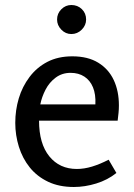

<svg xmlns="http://www.w3.org/2000/svg" viewBox="-20 -734 534 767"><path d="M269 -509Q331 -509 372.5 -483.5Q414 -458 434.5 -414Q455 -370 455 -313Q455 -298 453.5 -283Q452 -268 450 -252H136Q136 -160 177 -109.5Q218 -59 287 -59Q316 -59 347.5 -68.5Q379 -78 414 -96L445 -43Q410 -15 364.5 -1Q319 13 275 13Q216 13 172 -8Q128 -29 99 -65Q70 -101 55.5 -147.5Q41 -194 41 -243Q41 -294 55 -341Q69 -388 98 -426.5Q127 -465 169.5 -487Q212 -509 269 -509ZM262 -443Q228 -443 202.5 -424Q177 -405 162 -376Q147 -347 141 -317H361Q363 -357 351.5 -385Q340 -413 317 -428Q294 -443 262 -443ZM324 -656Q324 -633 306.5 -615.5Q289 -598 265 -598Q242 -598 225 -615.5Q208 -633 208 -656Q208 -680 225 -697Q242 -714 265 -714Q290 -714 307 -697.5Q324 -681 324 -656Z"/></svg>

Font: Rosario Medium
Style: Regular
Weight: 500
Version: Version 1.201